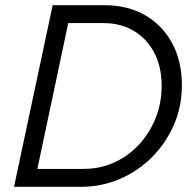

<svg xmlns="http://www.w3.org/2000/svg" viewBox="-20 -720 757 740"><path d="M34 0 183 -700H382Q472 -700 539 -661.5Q606 -623 643.5 -553.5Q681 -484 681 -391Q681 -310 650.5 -239.5Q620 -169 566.5 -115Q513 -61 442.5 -30.5Q372 0 291 0ZM379 -631H243L124 -69H302Q365 -69 419.5 -93.5Q474 -118 515 -162Q556 -206 579.5 -264Q603 -322 603 -389Q603 -462 575 -516Q547 -570 496.5 -600.5Q446 -631 379 -631Z"/></svg>

Font: Red Hat Text
Style: Italic
Weight: 400
Italic angle: -12°
Designer: Pentagram, MCKL
Foundry: Pentagram, MCKL
Version: Version 1.023